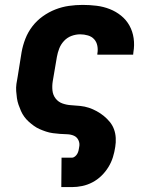

<svg xmlns="http://www.w3.org/2000/svg" viewBox="-20 -548 640 783"><path d="M230 215 231 95H273Q280 95 286 90Q292 85 295.5 78.5Q299 72 300.5 65Q302 58 303 51Q306 37 300 24Q294 11 281.5 5.5Q269 0 254 -0.5Q239 -1 224.5 -2Q210 -3 195.5 -5Q181 -7 167.5 -11.5Q154 -16 141.5 -21.5Q129 -27 118 -35Q107 -43 97 -52Q87 -61 79 -72Q71 -83 65.5 -95.5Q60 -108 55.5 -121Q51 -134 49 -148Q47 -162 46 -176.5Q45 -191 47 -206Q49 -221 52 -235L68 -335Q73 -363 83.5 -390Q94 -417 112 -440.5Q130 -464 154.5 -481.5Q179 -499 206 -509.5Q233 -520 261 -524Q289 -528 317 -528Q346 -528 374 -524.5Q402 -521 427.5 -511Q453 -501 474 -484Q495 -467 508 -443.5Q521 -420 525 -392Q529 -364 524 -335L523 -325H377V-329Q380 -345 377 -361Q374 -377 364 -388Q354 -399 338.5 -403.5Q323 -408 307 -408Q289 -408 271.5 -401.5Q254 -395 241 -381Q228 -367 221.5 -350Q215 -333 212 -316L195 -216Q192 -197 194 -178.5Q196 -160 207 -146Q218 -132 235 -126Q252 -120 270 -119Q288 -118 307 -116Q326 -114 342.5 -108.5Q359 -103 374.5 -94.5Q390 -86 403.5 -75Q417 -64 428 -50.5Q439 -37 445 -20.5Q451 -4 452 14.5Q453 33 450 51Q447 72 440.5 93Q434 114 422 133.5Q410 153 393.5 169Q377 185 357 195.5Q337 206 315.5 210.5Q294 215 273 215Z"/></svg>

Font: Iosevka Heavy Extended Oblique
Style: Regular
Weight: 900
Width: 7
Italic angle: -9°
Monospace: yes
Designer: Belleve Invis
Foundry: Belleve Invis
Version: Version 32.5.0; ttfautohint (v1.8.4)